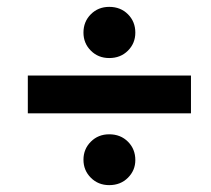

<svg xmlns="http://www.w3.org/2000/svg" viewBox="-20 -598 615 559"><path d="M298 -59Q266 -59 244.5 -80.5Q223 -102 223 -133Q223 -164 244.5 -185.5Q266 -207 298 -207Q331 -207 352.5 -185.5Q374 -164 374 -132Q374 -102 352.5 -80.5Q331 -59 298 -59ZM298 -429Q266 -429 244.5 -450.5Q223 -472 223 -503Q223 -535 244.5 -556.5Q266 -578 298 -578Q331 -578 352.5 -556.5Q374 -535 374 -503Q374 -472 352.5 -450.5Q331 -429 298 -429ZM61 -268V-378H536V-268Z"/></svg>

Font: Source Serif 4 Black
Style: Italic
Weight: 900
Italic angle: -12°
Designer: Frank Grießhammer
Foundry: Adobe Systems Incorporated
Version: Version 4.004;hotconv 1.0.116;makeotfexe 2.5.65601